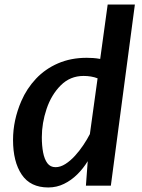

<svg xmlns="http://www.w3.org/2000/svg" viewBox="-20 -819 626 847"><path d="M193 8Q114 8 75.8 -48.8Q37.5 -105.5 37.5 -202Q37.5 -288.5 74 -373Q98 -428.5 138.8 -471.8Q179.5 -515 236 -539.5Q292.5 -564 362.5 -564Q376 -564 391 -563Q406 -562 422 -559L455 -799H575L469 0H359L367 -108Q347.5 -76 321 -49.8Q294.5 -23.5 262.2 -7.8Q230 8 193 8ZM225 -81.5Q246.5 -81.5 268.5 -95.5Q290.5 -109.5 311 -132Q331.5 -154.5 348.2 -179.8Q365 -205 376.5 -227.5L410.5 -473.5Q383 -484 348.5 -484Q289.5 -484 248 -442.5Q206.5 -401 185.5 -338.5Q164.5 -276 164.5 -213.5Q164.5 -176.5 170.2 -146.5Q176 -116.5 189 -99Q202 -81.5 225 -81.5Z"/></svg>

Font: Merriweather Sans Medium
Style: Italic
Weight: 500
Italic angle: -7.5°
Designer: Eben Sorkin
Foundry: Eben Sorkin
Version: Version 2.001